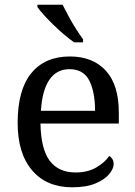

<svg xmlns="http://www.w3.org/2000/svg" viewBox="-20 -786 575 816"><path d="M287 10Q178 10 116.5 -62Q55 -134 55 -264Q55 -404 113 -475Q171 -546 277 -546Q374 -546 429.5 -486Q485 -426 485 -307V-261H152Q154 -152 191.5 -102.5Q229 -53 301 -53Q353 -53 389.5 -74.5Q426 -96 444 -123Q451 -120 457 -111Q463 -102 463 -89Q463 -69 444 -46Q425 -23 386 -6.5Q347 10 287 10ZM384 -315Q384 -395 359.5 -443.5Q335 -492 275 -492Q220 -492 189.5 -446.5Q159 -401 154 -315ZM295 -606Q275 -620 252 -639.5Q229 -659 206.5 -681Q184 -703 166 -723Q148 -743 139 -756V-766H246Q257 -744 271.5 -717Q286 -690 302.5 -664Q319 -638 333 -619V-606Z"/></svg>

Font: Noto Serif Vithkuqi
Style: Regular
Weight: 400
Version: Version 1.005